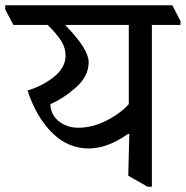

<svg xmlns="http://www.w3.org/2000/svg" viewBox="-51 -670 708 732"><path d="M637 -575H528V42H512L438 0L442 -158L438 -160Q359 -104 287 -104Q208 -104 147.5 -164Q87 -224 54 -325Q113 -343 156 -378Q199 -413 199 -458Q199 -487 183 -513Q167 -539 131 -575H0L-31 -634V-650H606L637 -590ZM440 -273V-575H199V-573Q287 -483 287 -433Q287 -380 239.5 -337.5Q192 -295 141 -273Q142 -233 173 -208Q204 -183 247 -183Q301 -183 354.5 -210Q408 -237 440 -273Z"/></svg>

Font: Martel DemiBold
Style: Regular
Weight: 600
Designer: Dan Reynolds
Foundry: Dan Reynolds
Version: Version 1.001; ttfautohint (v1.1) -l 5 -r 5 -G 72 -x 0 -D la